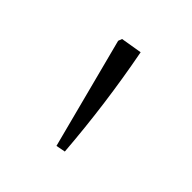

<svg xmlns="http://www.w3.org/2000/svg" viewBox="-55 -780 314 314"><g transform="rotate(20 102.5 -622.5)"><path d="M85 -520 69 -524 105 -720 110 -725 146 -715Q121 -616 85 -520Z"/></g></svg>

Font: Piazzolla ExtraLight
Style: Regular
Weight: 200
Designer: Juan Pablo del Peral
Foundry: Huerta Tipografica
Version: Version 1.330